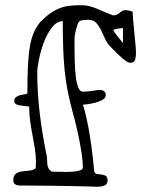

<svg xmlns="http://www.w3.org/2000/svg" viewBox="-20 -712 542 737"><path d="M31 -19Q31 -38 40.5 -45Q50 -52 63.5 -54Q77 -56 91.5 -57Q106 -58 117 -66Q117 -68 117.5 -76.5Q118 -85 118 -87Q118 -115 114 -140.5Q110 -166 105 -192Q100 -218 96 -245.5Q92 -273 92 -303Q72 -305 53.5 -308Q35 -311 35 -325Q35 -334 40.5 -338.5Q46 -343 53.5 -345.5Q61 -348 69.5 -349Q78 -350 85 -353Q85 -420 87.5 -465Q90 -510 96 -540.5Q102 -571 111.5 -591Q121 -611 135 -628Q156 -649 174 -661.5Q192 -674 210.5 -681Q229 -688 249 -690Q269 -692 293 -692Q322 -692 353.5 -678Q385 -664 414 -653Q423 -653 429 -656Q435 -659 439.5 -663Q444 -667 449 -670Q454 -673 461 -673Q474 -673 489 -667Q489 -658 491 -635.5Q493 -613 495.5 -588Q498 -563 500 -541Q502 -519 502 -510Q502 -496 499 -483.5Q496 -471 480 -471Q470 -471 449.5 -488.5Q429 -506 402 -535Q390 -548 382.5 -565Q375 -582 367 -598Q359 -614 348.5 -625Q338 -636 319 -636Q310 -636 296.5 -634.5Q283 -633 279 -622Q274 -607 271.5 -597.5Q269 -588 267.5 -578.5Q266 -569 266 -557Q266 -545 266 -527Q266 -500 267 -470.5Q268 -441 271 -416.5Q274 -392 280.5 -376Q287 -360 298 -360Q306 -360 316.5 -361Q327 -362 336.5 -363.5Q346 -365 353 -366Q360 -367 362 -367Q371 -367 378.5 -362.5Q386 -358 386 -347Q386 -336 374 -329Q362 -322 346.5 -318Q331 -314 316.5 -312Q302 -310 298 -310Q308 -283 320 -219Q332 -155 342 -53Q345 -45 353 -44Q361 -43 370 -42Q379 -41 386 -37Q393 -33 393 -19Q393 -4 380 0.5Q367 5 353 5Q351 5 329 4Q307 3 268 2.5Q229 2 174 1Q119 0 53 0Q45 0 38 -5Q31 -10 31 -19ZM123 -435Q123 -354 133 -273Q143 -192 160 -110Q161 -102 161 -94Q161 -86 162 -79Q163 -72 166.5 -65.5Q170 -59 179 -53Q194 -53 211.5 -52.5Q229 -52 233 -52Q240 -52 251 -52.5Q262 -53 272.5 -54.5Q283 -56 290.5 -59.5Q298 -63 298 -69Q298 -89 294.5 -114.5Q291 -140 285.5 -168.5Q280 -197 273 -227Q266 -257 258 -285Q247 -326 239.5 -364Q232 -402 228 -442.5Q224 -483 222.5 -529Q221 -575 221 -631Q197 -630 178.5 -605.5Q160 -581 148 -548.5Q136 -516 129.5 -483.5Q123 -451 123 -435ZM414 -597Q422 -584 432.5 -571Q443 -558 452 -547V-604Q433 -604 414 -597Z"/></svg>

Font: Miltonian
Style: Regular
Weight: 400
Designer: Pablo Impallari
Foundry: Pablo Impallari
Version: Version 1.008